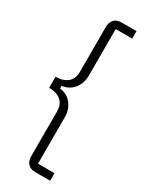

<svg xmlns="http://www.w3.org/2000/svg" viewBox="-230 -810 791 998"><g transform="rotate(30 166.0 -311.0)"><path d="M179 138Q150 138 135 121Q120 104 120 78V-191Q120 -235 93.5 -256.5Q67 -278 23 -278V-344Q67 -344 93.5 -365.5Q120 -387 120 -431V-700Q120 -726 135 -743Q150 -760 179 -760H269V-715H170V-437Q170 -389 143.5 -356.5Q117 -324 74 -319V-303Q117 -298 143.5 -265.5Q170 -233 170 -185V93H269V138Z"/></g></svg>

Font: IBM Plex Sans KR Light
Style: Regular
Weight: 300
Designer: Mike Abbink; Paul van der Laan; Pieter van Rosmalen; Wujin Sim; Chorong Kim; Dohee Lee;
Foundry: Sandoll Inc.
Version: Version 1.001